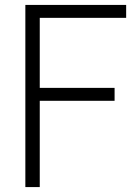

<svg xmlns="http://www.w3.org/2000/svg" viewBox="-20 -760 548 780"><path d="M83 0V-740H492.5V-687.5H141.5V-403H445.5V-350.5H141.5V0Z"/></svg>

Font: Encode Sans SmCnd Lt
Style: Regular
Weight: 300
Width: 4
Designer: Multiple Designers
Foundry: Impallari Type
Version: Version 3.002; ttfautohint (v1.8.3) -l 8 -r 50 -G 200 -x 14 